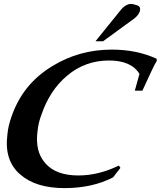

<svg xmlns="http://www.w3.org/2000/svg" viewBox="-20 -952 826 987"><path d="M786 -639Q775 -622 757.5 -584Q740 -546 712 -486H673L697 -572Q655 -641 540 -641Q418 -641 325 -563Q280 -525 247.5 -475.5Q215 -426 194 -365Q177 -321 173 -278Q159 -173 213 -113Q267 -50 383 -50Q487 -50 591 -101L599 -89L561 -40Q454 15 312 15Q163 15 83 -56Q1 -127 18 -260Q22 -305 39 -352Q67 -434 118 -498.5Q169 -563 247 -611Q386 -697 555 -697Q683 -697 785 -650ZM687 -924Q703 -917 700 -901Q697 -877 669 -856L510 -740H471L597 -896Q625 -932 655 -932Q663 -932 687 -924Z"/></svg>

Font: DG Didot
Style: Bold Italic
Weight: 700
Designer: David Gatwood, Takis Katsoulidis, and George D. Matthiopoulos
Foundry: David Gatwood
Version: Version 1.0